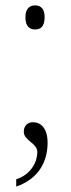

<svg xmlns="http://www.w3.org/2000/svg" viewBox="-20 -536 261 710"><path d="M110 -427C129 -427 145 -437 145 -472C145 -506 129 -516 110 -516C91 -516 74 -506 74 -472C74 -437 91 -427 110 -427ZM40 127V154C124 125 156 60 156 -8C156 -62 131 -84 102 -84C81 -84 68 -70 68 -49C68 -15 118 -8 118 27C118 61 96 109 40 127Z"/></svg>

Font: Noto Serif Thai SemiCondensed ExtraLight
Style: Regular
Weight: 200
Width: 4
Designer: Monotype Design Team
Foundry: Monotype Imaging Inc.
Version: Version 2.002